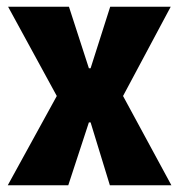

<svg xmlns="http://www.w3.org/2000/svg" viewBox="-20 -548 529 568"><path d="M3 0 148 -264 4 -528H184L243 -346H248L306 -528H485L344 -264L487 0H305L248 -186H243L182 0Z"/></svg>

Font: Bricolage Grotesque 96pt ExtraBold SemiCondensed
Style: Regular
Weight: 800
Width: 4
Version: Version 1.001;gftools[0.9.33.dev8+g029e19f]